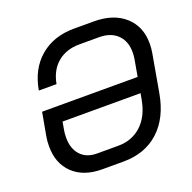

<svg xmlns="http://www.w3.org/2000/svg" viewBox="-126 -835 970 969"><g transform="rotate(-20 358.5 -350.0)"><path d="M704 -508Q704 -482 700 -459L664 -255Q642 -129 567 -60.5Q492 8 376 8H262Q163 8 106 -46Q49 -100 49 -192Q49 -223 54 -248L61 -287L76 -369H589L605 -459Q608 -477 608 -495Q608 -555 572.5 -589.5Q537 -624 475 -624H369Q298 -624 251.5 -585Q205 -546 192 -475H97Q116 -585 188.5 -646.5Q261 -708 371 -708H477Q582 -708 643 -653.5Q704 -599 704 -508ZM569 -255 575 -287H156L149 -248Q145 -228 145 -204Q145 -145 176.5 -110.5Q208 -76 264 -76H378Q453 -76 503.5 -123Q554 -170 569 -255Z"/></g></svg>

Font: Bai Jamjuree Medium
Style: Italic
Weight: 500
Italic angle: -10°
Version: Version 1.000; ttfautohint (v1.6)